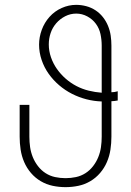

<svg xmlns="http://www.w3.org/2000/svg" viewBox="-20 -763 540 791"><path d="M250 8Q223 8 197 2.5Q171 -3 148 -16.5Q125 -30 107.5 -50.5Q90 -71 79.5 -95.5Q69 -120 65 -146.5Q61 -173 61 -200V-331H101V-200Q101 -178 104 -157Q107 -136 115 -116Q123 -96 136.5 -78.5Q150 -61 168 -49.5Q186 -38 207 -33.5Q228 -29 250 -29Q272 -29 293 -33.5Q314 -38 332 -49.5Q350 -61 363.5 -78.5Q377 -96 385 -116Q393 -136 396 -157Q399 -178 399 -200V-345Q367 -346 336 -354Q305 -362 276.5 -376.5Q248 -391 223.5 -412Q199 -433 180.5 -459Q162 -485 151.5 -516Q141 -547 141 -579Q141 -610 152 -640Q163 -670 184 -693.5Q205 -717 234 -730Q263 -743 294 -743Q315 -743 335.5 -737.5Q356 -732 373.5 -720.5Q391 -709 404 -692.5Q417 -676 425 -656.5Q433 -637 436 -616.5Q439 -596 439 -575V-383Q445 -383 452 -384Q459 -385 465 -387V-349Q459 -348 452 -347Q445 -346 439 -346V-200Q439 -173 435 -146.5Q431 -120 420.5 -95.5Q410 -71 392.5 -50.5Q375 -30 352 -16.5Q329 -3 303 2.5Q277 8 250 8ZM399 -381V-575Q399 -599 394 -622.5Q389 -646 375 -665Q361 -684 339.5 -695.5Q318 -707 294 -707Q270 -707 248.5 -696Q227 -685 211.5 -667Q196 -649 188.5 -626.5Q181 -604 181 -580Q181 -553 190 -527Q199 -501 214.5 -479Q230 -457 250.5 -439Q271 -421 295 -408.5Q319 -396 345.5 -389.5Q372 -383 399 -381Z"/></svg>

Font: Iosevka SS18 Extralight
Style: Regular
Weight: 200
Monospace: yes
Designer: Belleve Invis
Foundry: Belleve Invis
Version: Version 25.1.1; ttfautohint (v1.8.4)